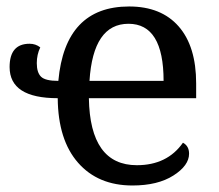

<svg xmlns="http://www.w3.org/2000/svg" viewBox="-20 -566 679 596"><path d="M159.2 -261.2Q9.8 -261.2 9.8 -357.9Q9.8 -430.2 71.8 -430.2Q90.8 -430.2 105 -418.9Q94.2 -396.5 94.2 -370.1Q94.2 -340.8 107.4 -327.9Q120.6 -314.9 161.1 -314.9Q182.1 -545.9 380.9 -545.9Q480.5 -545.9 534.7 -483.9Q588.9 -421.9 588.9 -307.1V-261.2H255.9Q259.3 -53.2 404.8 -53.2Q499 -53.2 547.9 -123Q566.9 -112.8 566.9 -88.9Q566.9 -52.2 518.3 -21.2Q469.7 9.8 391.1 9.8Q284.2 9.8 222.2 -61Q160.2 -131.8 159.2 -261.2ZM257.8 -314.9H487.8Q487.8 -492.2 378.9 -492.2Q269 -492.2 257.8 -314.9Z"/></svg>

Font: Droid-TTFautohint Serif
Style: Regular
Weight: 400
Foundry: Ascender Corporation
Version: Version 1.00; ttfautohint (v1.00rc1.4-1a1c-dirty) -l 8 -r 50